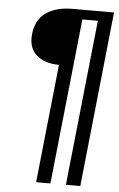

<svg xmlns="http://www.w3.org/2000/svg" viewBox="-60 -851 611 988"><g transform="rotate(5 245.5 -357.5)"><path d="M165 95.2 229.5 -516.6Q154.3 -516.6 112.3 -554.7Q76.7 -586.9 76.7 -642.1Q76.7 -651.9 77.6 -662.1Q85.4 -735.8 136.7 -772.7Q188 -809.6 275.4 -809.6H488.3L393.1 95.2H318.8L409.2 -759.8H329.1L238.8 95.2Z"/></g></svg>

Font: Oswald
Style: Regular
Weight: 400
Designer: Vernon Adams
Foundry: Vernon Adams
Version: 3.0; ttfautohint (v0.94.23-7a4d-dirty) -l 8 -r 50 -G 200 -x 